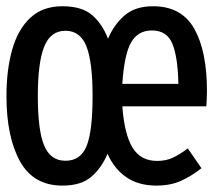

<svg xmlns="http://www.w3.org/2000/svg" viewBox="-24 -573 673 606"><path d="M459 -553.3Q549.2 -553.3 589.2 -482.3Q629.2 -411.3 629.2 -286.2Q629.2 -272.3 628.5 -260Q627.7 -247.7 627.2 -237.4H362.1Q368.7 -148.7 394.4 -106.9Q420 -65.1 471.8 -65.1Q500 -65.1 521.8 -75.4Q543.6 -85.6 568.7 -104.6L611.8 -42.1Q581 -17.4 547.4 -2.3Q513.8 12.8 469.7 12.8Q413.3 12.8 374.9 -13.6Q336.4 -40 315.4 -87.7Q296.4 -42.6 264.1 -14.9Q231.8 12.8 172.8 12.8Q81.5 12.8 39 -64.1Q-3.6 -141 -3.6 -269.7Q-3.6 -353.8 14.9 -417.7Q33.3 -481.5 72.3 -517.4Q111.3 -553.3 172.8 -553.3Q234.4 -553.3 266.7 -525.4Q299 -497.4 316.9 -450.8Q335.4 -494.9 369 -524.1Q402.6 -553.3 459 -553.3ZM455.4 -476.9Q411.8 -476.9 390 -439.5Q368.2 -402.1 362.1 -308.2H539Q537.4 -391.8 520.3 -434.4Q503.1 -476.9 455.4 -476.9ZM182.6 -475.9Q135.4 -475.9 115.4 -425.6Q95.4 -375.4 95.4 -269.7Q95.4 -161.5 115.4 -113.6Q135.4 -65.6 182.6 -65.6Q230.3 -65.6 249.2 -111.8Q268.2 -157.9 268.2 -270.8Q268.2 -376.4 249 -426.2Q229.7 -475.9 182.6 -475.9Z"/></svg>

Font: Fira Code Retina
Style: Regular
Weight: 450
Monospace: yes
Designer: Carrois Corporate, Edenspiekermann AG, Nikita Prokopov
Foundry: Carrois Corporate, Edenspiekermann AG, Nikita Prokopov
Version: Version 6.002